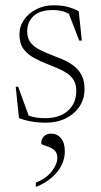

<svg xmlns="http://www.w3.org/2000/svg" viewBox="-20 -466 392 745"><path d="M187.5 -445.5Q218 -445.5 240.2 -440Q262.5 -434.5 285.5 -422.5L297.5 -308.5H287.5L242.5 -424.5L271.5 -395.5Q248 -414.5 228.2 -420.8Q208.5 -427 185.5 -427Q134.5 -427 110 -403.8Q85.5 -380.5 85.5 -344Q85.5 -317 99.5 -299.8Q113.5 -282.5 137.5 -271Q161.5 -259.5 191.5 -248Q214.5 -240 235.2 -229.8Q256 -219.5 272.2 -205.5Q288.5 -191.5 298.2 -170.8Q308 -150 308 -120.5Q308 -82.5 288.5 -53Q269 -23.5 235.2 -6.8Q201.5 10 158.5 10Q126.5 10 100.5 5.2Q74.5 0.5 53.5 -8L41 -129.5H50.5L95 -7L66.5 -29.5Q77 -23 90.5 -17.8Q104 -12.5 120 -10Q136 -7.5 155 -7.5Q211.5 -7.5 243.8 -36.5Q276 -65.5 276 -113.5Q276 -136.5 267.2 -152.5Q258.5 -168.5 243.2 -179.5Q228 -190.5 208 -199.2Q188 -208 165 -217Q135 -228.5 110 -242.5Q85 -256.5 70.2 -277.5Q55.5 -298.5 55.5 -332.5Q55.5 -364 73.5 -389.8Q91.5 -415.5 121.8 -430.5Q152 -445.5 187.5 -445.5ZM119 243Q161.5 225 182 197.5Q202.5 170 202.5 146.5Q202.5 129 193.2 119.2Q184 109.5 171.5 104.8Q159 100 149.5 97Q140 94 140 89.5Q140 74 150 63.2Q160 52.5 179.5 52.5Q201.5 52.5 216.5 70Q231.5 87.5 231.5 122Q231.5 149.5 218.8 175.2Q206 201 181 222.8Q156 244.5 119 259.5Z"/></svg>

Font: Newsreader 24pt ExtraLight
Style: Regular
Weight: 250
Designer: Hugues Gentile
Foundry: Production Type
Version: Version 1.003